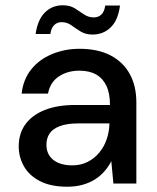

<svg xmlns="http://www.w3.org/2000/svg" viewBox="-20 -696 596 728"><path d="M235 12Q173 12 132 -9Q91 -30 71 -65Q51 -100 51 -141Q51 -190 76.5 -225Q102 -260 150 -279Q198 -298 266 -298H397Q397 -342 383.5 -370.5Q370 -399 344.5 -413.5Q319 -428 281 -428Q236 -428 203 -406Q170 -384 162 -341H62Q68 -395 98.5 -433Q129 -471 177.5 -491Q226 -511 281 -511Q351 -511 399 -486Q447 -461 472 -415.5Q497 -370 497 -308V0H410L402 -85Q392 -65 376.5 -47Q361 -29 340.5 -16Q320 -3 293.5 4.5Q267 12 235 12ZM254 -69Q286 -69 312 -82Q338 -95 356.5 -117.5Q375 -140 384.5 -168Q394 -196 395 -226V-228H276Q233 -228 206 -217.5Q179 -207 167.5 -189Q156 -171 156 -147Q156 -123 167.5 -105.5Q179 -88 201 -78.5Q223 -69 254 -69ZM331 -565Q304 -565 285 -577Q266 -589 250 -600.5Q234 -612 213 -612Q197 -612 185.5 -601Q174 -590 171 -567H115Q123 -622 150.5 -649Q178 -676 218 -676Q245 -676 263.5 -664.5Q282 -653 298.5 -641.5Q315 -630 336 -630Q353 -630 364.5 -641Q376 -652 379 -675H435Q428 -620 400 -592.5Q372 -565 331 -565Z"/></svg>

Font: DM Sans 20pt Medium
Style: Regular
Weight: 500
Version: Version 4.004;gftools[0.9.30]